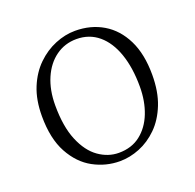

<svg xmlns="http://www.w3.org/2000/svg" viewBox="-100 -627 759 746"><g transform="rotate(-20 279.0 -254.0)"><path d="M275 14Q217 14 165.5 -14Q114 -42 81.5 -101.5Q49 -161 49 -254Q49 -321 69.5 -371Q90 -421 124.5 -454.5Q159 -488 200.5 -505Q242 -522 283 -522Q348 -522 398.5 -492Q449 -462 478 -403.5Q507 -345 507 -259Q507 -189 486.5 -137.5Q466 -86 432 -52.5Q398 -19 357 -2.5Q316 14 275 14ZM282 -18Q335 -18 371.5 -46.5Q408 -75 427 -123.5Q446 -172 446 -232Q446 -310 426 -368Q406 -426 368 -458Q330 -490 277 -490Q229 -490 191.5 -463Q154 -436 133 -387.5Q112 -339 112 -276Q112 -188 136 -130.5Q160 -73 199 -45.5Q238 -18 282 -18Z"/></g></svg>

Font: Noto Serif HK
Style: Regular
Weight: 200
Designer: Ryoko NISHIZUKA 西塚涼子 (kana & ideographs); Frank Grießhammer (Latin, Greek & Cyrillic); Wenlong ZHANG 张文龙 (bopomofo); San
Foundry: Adobe
Version: Version 2.001;hotconv 1.1.0;makeotfexe 2.6.0